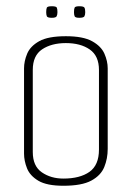

<svg xmlns="http://www.w3.org/2000/svg" viewBox="-20 -591 422 615"><path d="M183 4Q130 4 103 -12Q76 -28 66.5 -52Q57 -76 57 -99V-372Q57 -395 67 -419Q77 -443 105.5 -459Q134 -475 191 -475Q246 -475 275 -459Q304 -443 314.5 -419Q325 -395 325 -372V-114Q325 -83 314 -56Q303 -29 272.5 -12.5Q242 4 183 4ZM183 -19Q236 -19 266.5 -40.5Q297 -62 297 -112V-367Q297 -412 267.5 -432.5Q238 -453 191 -453Q145 -453 115 -433Q85 -413 85 -367V-104Q85 -59 114 -39Q143 -19 183 -19ZM234 -534Q221 -534 219 -539Q217 -544 217 -552Q217 -562 219 -566.5Q221 -571 234 -571Q248 -571 250.5 -566.5Q253 -562 253 -552Q253 -544 250.5 -539Q248 -534 234 -534ZM146 -534Q132 -534 130 -539Q128 -544 128 -552Q128 -562 130 -566.5Q132 -571 146 -571Q160 -571 162 -566.5Q164 -562 164 -552Q164 -544 161.5 -539Q159 -534 146 -534Z"/></svg>

Font: Smooch Sans ExtraLight
Style: Regular
Weight: 200
Designer: Robert E. Leuschke
Foundry: Robert E. Leuschke
Version: Version 1.010; ttfautohint (v1.8.3)